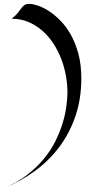

<svg xmlns="http://www.w3.org/2000/svg" viewBox="-51 -831 466 985"><path d="M8.8 -734.9Q29.8 -751.5 40.5 -765.4Q51.3 -779.3 59.1 -789.6Q66.9 -799.8 75.2 -805.4Q83.5 -811 100.1 -811Q116.7 -811 142.8 -802.5Q168.9 -793.9 198.5 -775.1Q228 -756.3 257.8 -726.3Q287.6 -696.3 311.8 -653.8Q335.9 -611.3 351.1 -555.4Q366.2 -499.5 366.2 -428.2Q366.2 -326.2 337.2 -238.8Q308.1 -151.4 255.6 -80.3Q203.1 -9.3 130.1 44.7Q57.1 98.6 -30.8 133.8Q37.6 105.5 87.9 66.4Q138.2 27.3 174.3 -16.6Q210.4 -60.5 233.4 -107.2Q256.3 -153.8 269.8 -197.5Q283.2 -241.2 288.6 -279.8Q293.9 -318.4 294.9 -346.2Q295.9 -392.1 287.8 -438.7Q279.8 -485.4 263.2 -528.6Q246.6 -571.8 221.7 -609.4Q196.8 -647 164.6 -674.8Q132.3 -702.6 93.3 -718.8Q54.2 -734.9 8.8 -734.9Z"/></svg>

Font: Quintessential
Style: Regular
Weight: 400
Designer: Astigmatic (AOETI)
Foundry: Astigmatic (AOETI)
Version: Version 1.000